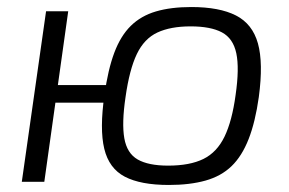

<svg xmlns="http://www.w3.org/2000/svg" viewBox="-20 -517 823 546"><path d="M524 -497Q604 -497 651 -473Q698 -449 713.5 -393.5Q729 -338 716 -241Q706 -170 687 -121.5Q668 -73 638.5 -44.5Q609 -16 564.5 -3.5Q520 9 460 9Q380 9 335 -14.5Q290 -38 276.5 -94Q263 -150 277 -247Q287 -319 305 -367Q323 -415 352 -443.5Q381 -472 423.5 -484.5Q466 -497 524 -497ZM174 -485 106 0H42L111 -485ZM314 -275 307 -225H131L138 -275ZM522 -442Q465 -442 427.5 -424.5Q390 -407 369 -363Q348 -319 337 -241Q326 -167 333.5 -124Q341 -81 371.5 -63.5Q402 -46 458 -46Q520 -46 558.5 -65Q597 -84 618.5 -128.5Q640 -173 650 -247Q661 -323 652 -365.5Q643 -408 611 -425Q579 -442 522 -442Z"/></svg>

Font: Exo 2 Light
Style: Italic
Weight: 300
Italic angle: -8°
Designer: Natanael Gama
Foundry: Natanael Gama
Version: Version 2.010